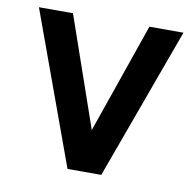

<svg xmlns="http://www.w3.org/2000/svg" viewBox="-68 -631 712 700"><g transform="rotate(10 288.5 -281.0)"><path d="M556 -562.5 351 0H226L21 -562.5H147L288.5 -155L430 -562.5Z"/></g></svg>

Font: Russisch Sans
Style: Bold
Weight: 700
Designer: Michael Sharanda (font) & Cristiano Sobral (main changes)
Foundry: Michael Sharanda
Version: Version 2.00;September 8, 2020;FontCreator 13.0.0.2681 64-bi